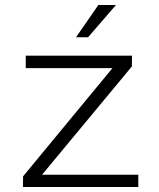

<svg xmlns="http://www.w3.org/2000/svg" viewBox="-20 -752 640 772"><path d="M148.9 -49.3H536.1V0H72.3L72.8 -43L432.1 -478H83.5V-528.3H510.7L510.3 -484.9ZM375.5 -731.9H446.3L334 -602.1H285.6Z"/></svg>

Font: Roboto Mono Light
Style: Regular
Weight: 300
Designer: Google
Version: Version 2.000985; 2015; ttfautohint (v1.3)